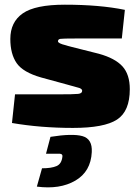

<svg xmlns="http://www.w3.org/2000/svg" viewBox="-20 -534 593 818"><path d="M265 -174 155 -204Q78 -226 51 -265Q24 -304 24 -368Q24 -440 77 -477Q130 -514 256 -514Q405 -514 512 -492L499 -370H302Q248 -370 237.5 -368.5Q227 -367 227 -358Q227 -349 261 -341Q266 -339 269 -338.5Q272 -338 276.5 -336.5Q281 -335 286 -334L401 -305Q470 -286 501.5 -251.5Q533 -217 533 -154Q533 -60 478.5 -24.5Q424 11 291 11Q153 11 31 -10L44 -132H222Q296 -132 313 -134Q330 -136 330 -147Q330 -149 329.5 -150.5Q329 -152 327.5 -153.5Q326 -155 324.5 -156Q323 -157 320 -158.5Q317 -160 313.5 -160.5Q310 -161 304.5 -163Q299 -165 294 -166Q289 -167 281 -169.5Q273 -172 265 -174ZM176 121 195 49Q289 34 331.5 46Q374 58 371 114Q367 197 301 235.5Q235 274 137 261L159 183Q199 183 221 173.5Q243 164 246 132Q247 122 235 121Q233 121 176 121Z"/></svg>

Font: Exo 2.0 Black
Style: Regular
Weight: 900
Designer: Natanael Gama
Version: Version 1.001;PS 001.001;hotconv 1.0.70;makeotf.lib2.5.58329